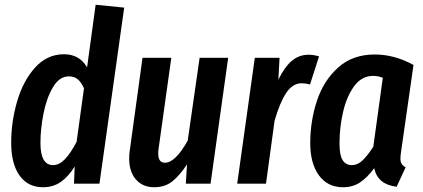

<svg xmlns="http://www.w3.org/2000/svg" viewBox="-20 -772 1779 807"><path d="M502 -740 398 0H291L294 -72Q267 -29 235 -7Q203 15 161 15Q97 15 62 -34.5Q27 -84 27 -172Q27 -260 52 -346Q77 -432 127.5 -488Q178 -544 249 -544Q314 -544 346 -489L382 -752ZM150 -171Q150 -78 203 -78Q229 -78 253 -103Q277 -128 302 -176L333 -401Q321 -427 306.5 -439Q292 -451 269 -451Q230 -451 203 -406Q176 -361 163 -295.5Q150 -230 150 -171Z M523 -105Q523 -125 525 -136L579 -529H700L646 -143Q645 -137 645 -127Q645 -88 673 -88Q717 -88 769 -181L819 -529H939L865 0H761L766 -81Q735 -34 704 -9.5Q673 15 628 15Q580 15 551.5 -17.5Q523 -50 523 -105Z M1321 -535 1283 -417Q1265 -422 1248 -422Q1210 -422 1183 -381.5Q1156 -341 1134 -264L1098 0H977L1051 -529H1155L1150 -437Q1175 -489 1205.5 -515.5Q1236 -542 1278 -542Q1298 -542 1321 -535Z M1718 -499 1666 -136Q1663 -118 1663 -105Q1663 -92 1668 -83.5Q1673 -75 1685 -69L1647 13Q1567 3 1553 -65Q1524 -26 1493.5 -5.5Q1463 15 1422 15Q1357 15 1320.5 -35Q1284 -85 1284 -170Q1284 -263 1312 -348Q1340 -433 1401 -488Q1462 -543 1555 -543Q1638 -543 1718 -499ZM1407 -168Q1407 -120 1420 -99Q1433 -78 1459 -78Q1483 -78 1503.5 -97.5Q1524 -117 1549 -155L1589 -445Q1570 -453 1548 -453Q1501 -453 1469.5 -411Q1438 -369 1422.5 -303.5Q1407 -238 1407 -168Z"/></svg>

Font: Fira Sans Extra Condensed Medium
Style: Italic
Weight: 500
Width: 3
Italic angle: -8°
Designer: Carrois Corporate & Edenspiekermann AG
Foundry: Carrois Corporate GbR & Edenspiekermann AG
Version: Version 4.203